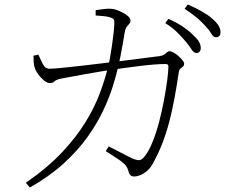

<svg xmlns="http://www.w3.org/2000/svg" viewBox="-20 -790 1040 855"><path d="M807 -605Q791 -624 769.5 -645.5Q748 -667 716 -687L730 -706Q768 -689 794 -671.5Q820 -654 837 -637Q857 -619 865.5 -605Q874 -591 874 -576Q874 -565 868.5 -559.5Q863 -554 855 -554Q843 -554 833 -570Q823 -586 807 -605ZM894 -675Q876 -695 855 -712.5Q834 -730 802 -751L816 -770Q853 -754 880 -738.5Q907 -723 924 -708Q944 -691 953 -676Q962 -661 962 -646Q962 -635 956.5 -629.5Q951 -624 941 -624Q930 -624 920.5 -640.5Q911 -657 894 -675ZM406 -745Q421 -747 441 -749.5Q461 -752 473 -751Q485 -751 500 -745.5Q515 -740 529 -732.5Q543 -725 552 -716Q561 -707 561 -699Q561 -690 556 -684.5Q551 -679 544.5 -670.5Q538 -662 535 -644Q532 -626 527 -596.5Q522 -567 516 -537Q510 -507 505 -487Q497 -453 482 -404.5Q467 -356 440 -298.5Q413 -241 370 -180.5Q327 -120 264 -62.5Q201 -5 113 45L95 24Q193 -44 257 -112.5Q321 -181 361 -246.5Q401 -312 423.5 -372Q446 -432 459 -483Q464 -500 469 -527.5Q474 -555 478.5 -586.5Q483 -618 486 -644.5Q489 -671 489 -684Q490 -698 486.5 -703.5Q483 -709 470 -713Q457 -717 438 -718.5Q419 -720 406 -721ZM451 -117 464 -138Q482 -129 503.5 -118Q525 -107 543 -97.5Q561 -88 570 -84Q590 -76 600.5 -77Q611 -78 622 -91Q642 -115 659 -157Q676 -199 689 -249Q702 -299 711 -348Q720 -397 725 -436Q730 -475 730 -494Q730 -505 718 -505Q696 -505 664 -502.5Q632 -500 597.5 -495.5Q563 -491 532.5 -487Q502 -483 481 -480Q456 -476 421.5 -470.5Q387 -465 352.5 -458.5Q318 -452 290.5 -447Q263 -442 252 -440Q229 -435 222.5 -427.5Q216 -420 202 -420Q190 -420 175.5 -432Q161 -444 150 -459.5Q139 -475 136 -484Q131 -497 130 -513Q129 -529 129 -542L151 -547Q159 -528 170 -506Q181 -484 200 -484Q216 -484 252.5 -487.5Q289 -491 337.5 -496.5Q386 -502 438.5 -508.5Q491 -515 541 -521Q591 -527 630.5 -532.5Q670 -538 690 -540Q704 -542 711 -547Q718 -552 723.5 -557Q729 -562 736 -562Q742 -562 753 -556Q764 -550 774.5 -540.5Q785 -531 792.5 -522Q800 -513 800 -507Q800 -498 795 -494Q790 -490 784 -485Q778 -480 776 -467Q767 -407 757 -352.5Q747 -298 734 -248.5Q721 -199 703.5 -153.5Q686 -108 663 -66Q652 -44 636 -30Q620 -16 604.5 -10Q589 -4 576 -4Q568 -4 561.5 -9.5Q555 -15 552 -28Q547 -47 533.5 -60Q520 -73 499 -86Q478 -99 451 -117Z"/></svg>

Font: Noto Serif KR
Style: Regular
Weight: 200
Designer: Ryoko NISHIZUKA 西塚涼子 (kana & ideographs); Frank Grießhammer (Latin, Greek & Cyrillic); Wenlong ZHANG 张文龙 (bopomofo); San
Foundry: Adobe
Version: Version 2.001;hotconv 1.1.0;makeotfexe 2.6.0